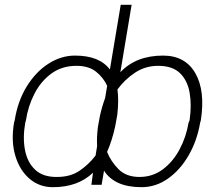

<svg xmlns="http://www.w3.org/2000/svg" viewBox="-20 -770 896 800"><path d="M816.8 -268.5 813.9 -258.5Q801.1 -183.6 766 -122.7Q730.8 -61.8 680 -25.9Q629.3 9.9 569.6 9.9Q457.4 9.9 413.4 -58.9L403.4 0H360.8L367.5 -50.4Q304.7 9.9 200.3 9.9Q143.8 9.9 102.8 -25.4Q61.8 -60.7 43.7 -121.4Q25.6 -182.2 38.4 -258.5L41.2 -268.5Q54 -349.1 91.4 -409.8Q128.9 -470.5 181.6 -504.4Q234.4 -538.4 292.6 -538.4Q394.2 -538.4 437.9 -480.5L483 -750H528.4L481.5 -469.1Q547.2 -538.4 659.1 -538.4Q751.8 -538.4 793.9 -465Q835.9 -391.7 816.8 -268.5ZM88.1 -268.5 85.2 -258.5Q74.2 -196 84.2 -144.5Q94.1 -93 126.6 -62.7Q159.1 -32.3 215.9 -32.7Q272.4 -32.3 310.9 -58.2Q349.4 -84.2 378.2 -121.8L384.6 -160.9Q382.5 -196.7 387.8 -240.1L396.3 -286.9Q405.5 -327.8 418 -361.5L426.5 -412.6Q411.2 -446 380.7 -470.9Q350.1 -495.7 298.3 -495.7Q238.3 -495.7 194.2 -463.6Q150.2 -431.5 123.6 -379.6Q96.9 -327.8 88.1 -268.5ZM765.6 -258.5 769.9 -268.5Q779.1 -331.7 770.2 -383.2Q761.4 -434.7 729.9 -465.2Q698.5 -495.7 639.2 -495.7Q584.9 -495.7 541.9 -466.8Q498.9 -437.9 469.8 -397.7L469.5 -396.3Q475.5 -351.9 468.8 -292.6L460.2 -244.3Q446.7 -183.2 426.5 -137.8L426.1 -137.1Q441.8 -97.7 473.7 -65.2Q505.7 -32.7 561.1 -32.7Q616.1 -32.7 658.6 -64.5Q701 -96.2 728.3 -147.7Q755.7 -199.2 765.6 -258.5Z"/></svg>

Font: Inter Thin  BETA
Style: Italic
Weight: 100
Italic angle: -9.39999°
Designer: Rasmus Andersson
Foundry: rsms
Version: Version 3.011;git-f93a4a705